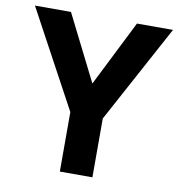

<svg xmlns="http://www.w3.org/2000/svg" viewBox="-81 -797 818 871"><g transform="rotate(10 328.0 -361.0)"><path d="M252 0H402V-271L646 -722H480L328 -419L176 -722H10L252 -274Z"/></g></svg>

Font: Perun
Style: Bold
Weight: 700
Foundry: Copyright (c) Stefan Peev, Context Ltd, 2016
Version: Version 1.089